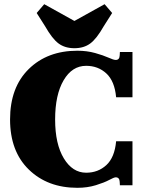

<svg xmlns="http://www.w3.org/2000/svg" viewBox="-20 -884 704 916"><path d="M195 -759 155 -822 191 -864 335 -784 479 -864 515 -822 475 -759Q441 -699 410.5 -676.5Q380 -654 335 -654Q290 -654 259.5 -676.5Q229 -699 195 -759ZM349 12Q207 12 117.5 -75Q28 -162 28 -314Q28 -467 117 -554.5Q206 -642 349 -642Q395 -642 434 -631Q473 -620 497.5 -609Q522 -598 532 -598Q550 -598 551 -619L552 -636H612V-420H534Q527 -497 487.5 -533.5Q448 -570 391 -570Q324 -570 283.5 -501Q243 -432 243 -314Q243 -197 284.5 -128.5Q326 -60 391 -60Q448 -60 487.5 -96.5Q527 -133 534 -210H612V0H552L551 -17Q550 -38 532 -38Q524 -38 501 -25.5Q478 -13 437.5 -0.5Q397 12 349 12Z"/></svg>

Font: Arapey Black
Style: Regular
Weight: 900
Designer: Eduardo Rodriguez Tunni
Foundry: Eduardo Rodriguez Tunni
Version: Version 4.000